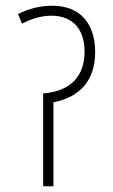

<svg xmlns="http://www.w3.org/2000/svg" viewBox="-20 -652 396 672"><path d="M163 -632C116 -632 79 -620 43 -603L57 -569C89 -586 124 -597 160 -597C238 -597 276 -546 276 -471C276 -392 234 -333 131 -325V0H167V-294C263 -313 313 -373 313 -470C313 -569 261 -632 163 -632Z"/></svg>

Font: Noto Sans Devanagari Condensed ExtraLight
Style: Regular
Weight: 200
Width: 3
Designer: Jelle Bosma - Monotype Design Team
Foundry: Monotype Imaging Inc.
Version: Version 2.004